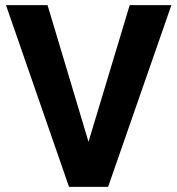

<svg xmlns="http://www.w3.org/2000/svg" viewBox="-20 -731 694 751"><path d="M326.2 -176.3 487.3 -710.9H650.4L402.8 0H250L3.4 -710.9H166Z"/></svg>

Font: Vazir
Style: Bold
Weight: 700
Designer: Saber Rastikerdar
Foundry: Saber Rastikerdar
Version: Version 30.0.0